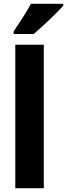

<svg xmlns="http://www.w3.org/2000/svg" viewBox="-20 -997 355 1017"><path d="M212 0H61V-760H212ZM315 -967Q299 -949 271.5 -921.5Q244 -894 213.5 -866Q183 -838 159 -817H52V-830Q77 -867 101.5 -905.5Q126 -944 144 -977H315Z"/></svg>

Font: Noto Sans Sinhala Condensed ExtraBold
Style: Regular
Weight: 800
Width: 3
Designer: Jelle Bosma - Monotype Design Team
Foundry: Monotype Imaging Inc.
Version: Version 2.006; ttfautohint (v1.8.4.7-5d5b)